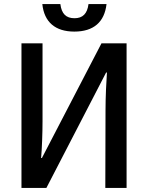

<svg xmlns="http://www.w3.org/2000/svg" viewBox="-20 -928 732 948"><path d="M347 -772C442 -772 496 -819 506 -908H417C411 -860 388 -838 348 -838C306 -838 284 -860 278 -908H189C198 -819 253 -772 347 -772ZM86 0H209L504 -570H508C505 -531 501 -446 501 -384L500 0H605V-714H481L187 -148H183C187 -191 190 -272 190 -329V-714H86Z"/></svg>

Font: Noto Sans SemiCondensed Medium
Style: Regular
Weight: 500
Width: 4
Designer: Monotype Design Team
Foundry: Monotype Imaging Inc.
Version: Version 2.013